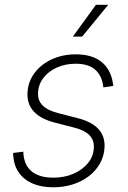

<svg xmlns="http://www.w3.org/2000/svg" viewBox="-20 -777 537 808"><path d="M204.1 11.2Q153.8 11.2 117.2 -4.6Q80.6 -20.5 59.6 -50.3Q38.6 -80.1 35.6 -122.1Q35.2 -126.5 35.2 -127.4Q35.2 -128.4 35.2 -133.3L78.1 -138.7Q79.6 -84 112.3 -56.6Q145 -29.3 204.6 -29.3Q251 -29.3 289.3 -45.9Q327.6 -62.5 350.8 -91.3Q374 -120.1 375 -157.2Q376 -188.5 355.7 -208.7Q335.4 -229 293.5 -239.7L210 -261.2Q150.9 -276.4 122.1 -307.9Q93.3 -339.4 95.7 -386.2Q98.1 -434.1 126 -470.7Q153.8 -507.3 199 -527.8Q244.1 -548.3 298.8 -548.3Q367.7 -548.3 407 -516.6Q446.3 -484.9 455.1 -426.8Q456.1 -423.3 456.3 -421.4Q456.5 -419.4 456.5 -415.5L415 -409.2Q410.2 -456.5 381.8 -482.7Q353.5 -508.8 297.9 -508.8Q254.9 -508.8 219.2 -492.7Q183.6 -476.6 162.4 -448.7Q141.1 -420.9 140.1 -385.3Q138.7 -353.5 160.2 -332.5Q181.6 -311.5 227.1 -300.3L308.6 -279.3Q366.2 -264.6 394.3 -233.9Q422.4 -203.1 419.9 -156.7Q418 -119.1 400.4 -88.4Q382.8 -57.6 353.3 -35.2Q323.7 -12.7 285.4 -0.7Q247.1 11.2 204.1 11.2ZM286.6 -623 383.8 -756.8H435.5L325.7 -623Z"/></svg>

Font: Inter 17pt ExtraLight
Style: Italic
Weight: 250
Italic angle: -9.3988°
Version: Version 4.001;git-66647c0bb